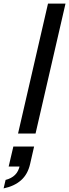

<svg xmlns="http://www.w3.org/2000/svg" viewBox="-94 -740 383 1064"><path d="M6 0 172 -720H269L103 0ZM-74 304 -63 257Q-31 249 -11 229.5Q9 210 16 176L51 183H-46L-20 72H95L73 168Q60 226 22.5 259Q-15 292 -74 304Z"/></svg>

Font: Instrument Sans SemiCondensed Medium
Style: Italic
Weight: 500
Width: 4
Italic angle: -13°
Designer: Rodrigo Fuenzalida
Foundry: fragTYPE
Version: Version 1.000;gftools[0.9.28]